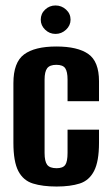

<svg xmlns="http://www.w3.org/2000/svg" viewBox="-20 -674 406 702"><path d="M187 8Q136 8 100.5 -3Q65 -14 47 -48.5Q29 -83 29 -152V-370Q29 -446 68 -475Q107 -504 186 -504Q264 -504 303 -476.5Q342 -449 342 -377V-304H227V-383Q227 -412 218.5 -424.5Q210 -437 186 -437Q162 -437 152.5 -424.5Q143 -412 143 -383V-115Q143 -84 152.5 -71.5Q162 -59 187 -59Q210 -59 218.5 -71Q227 -83 227 -115V-200H342V-152Q342 -84 324 -49Q306 -14 271.5 -3Q237 8 187 8ZM183 -550Q161 -550 145 -565.5Q129 -581 129 -602Q129 -624 145 -639Q161 -654 183 -654Q205 -654 221.5 -639Q238 -624 238 -602Q238 -581 221.5 -565.5Q205 -550 183 -550Z"/></svg>

Font: Alumni Sans
Style: Bold
Weight: 700
Designer: Robert E. Leuschke
Foundry: Robert E. Leuschke
Version: Version 1.018